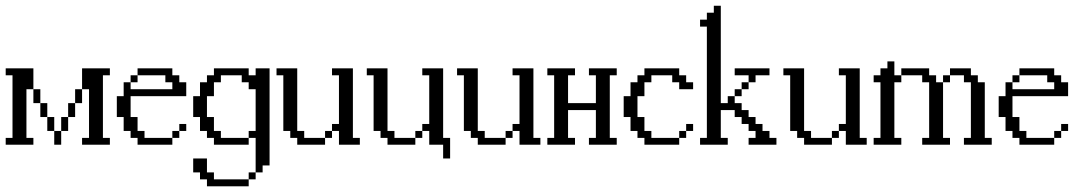

<svg xmlns="http://www.w3.org/2000/svg" viewBox="-20 -508 3794 674"><path d="M170.4 0V-48.3H194.8V0ZM146 -48.3V-97.2H170.4V-48.3ZM194.8 -48.3V-97.2H219.2V-48.3ZM121.6 -97.2V-146H146V-97.2ZM219.2 -97.2V-146H243.7V-97.2ZM97.2 -146V-194.8H121.6V-146ZM243.7 -146V-194.8H268.1V-146ZM0 0V-23.9H23.9V-243.7H0V-268.1H97.2V-194.8H72.8V-23.9H97.2V0ZM268.1 0V-23.9H292.5V-194.8H268.1V-268.1H365.7V-243.7H341.3V-23.9H365.7V0Z M585 -23.9V-48.3H609.4V-23.9ZM609.4 -48.3V-72.8H633.8V-48.3ZM438.5 -219.2V-243.7H462.9V-219.2ZM462.9 0V-23.9H438.5V-48.3H414.1V-97.2H390.1V-170.4H414.1V-219.2H438.5V-194.8H585V-219.2H560.5V-243.7H462.9V-268.1H585V-243.7H609.4V-219.2H633.8V-170.4H438.5V-97.2H462.9V-48.3H487.3V-23.9H585V0Z M853 121.6V97.2H877.4V121.6ZM706.5 146V121.6H682.1V97.2H658.2V48.3H706.5V97.2H731V121.6H853V146ZM877.4 97.2V-23.9H853V-48.3H877.4V-194.8H853V-219.2H828.6V-243.7H755.4V-219.2H731V-170.4H706.5V-97.2H731V-48.3H755.4V-23.9H853V0H731V-23.9H706.5V-48.3H682.1V-97.2H658.2V-170.4H682.1V-219.2H706.5V-243.7H731V-268.1H853V-243.7H877.4V-268.1H926.3V72.8H901.9V97.2Z M1121.1 -23.9V-48.3H1145.5V-23.9ZM1023.4 0V-23.9H999V-48.3H974.6V-243.7H950.7V-268.1H1023.4V-48.3H1047.9V-23.9H1121.1V0ZM1169.9 0V-48.3H1145.5V-72.8H1169.9V-243.7H1145.5V-268.1H1218.8V-23.9H1243.2V0Z M1438 -23.9V-48.3H1462.4V-23.9ZM1340.3 0V-23.9H1315.9V-48.3H1291.5V-243.7H1267.6V-268.1H1340.3V-48.3H1364.7V-23.9H1438V0ZM1535.6 48.3V0H1486.8V-48.3H1462.4V-72.8H1486.8V-243.7H1462.4V-268.1H1535.6V-23.9H1560.1V48.3Z M1754.9 -23.9V-48.3H1779.3V-23.9ZM1657.2 0V-23.9H1632.8V-48.3H1608.4V-243.7H1584.5V-268.1H1657.2V-48.3H1681.6V-23.9H1754.9V0ZM1803.7 0V-48.3H1779.3V-72.8H1803.7V-243.7H1779.3V-268.1H1852.5V-23.9H1877V0Z M1901.4 0V-23.9H1925.3V-243.7H1901.4V-268.1H1998.5V-243.7H1974.1V-146H2071.8V-243.7H2047.4V-268.1H2145V-243.7H2120.6V-23.9H2145V0H2047.4V-23.9H2071.8V-121.6H1974.1V-23.9H1998.5V0Z M2364.3 -23.9V-48.3H2388.7V-23.9ZM2388.7 -48.3V-72.8H2413.1V-48.3ZM2242.2 0V-23.9H2217.8V-48.3H2193.4V-97.2H2169.4V-170.4H2193.4V-219.2H2217.8V-243.7H2242.2V-268.1H2364.3V-243.7H2388.7V-219.2H2413.1V-194.8H2364.3V-219.2H2339.8V-243.7H2266.6V-219.2H2242.2V-170.4H2217.8V-97.2H2242.2V-48.3H2266.6V-23.9H2364.3V0Z M2559.1 -170.4V-194.8H2583.5V-170.4ZM2583.5 -194.8V-219.2H2607.9V-194.8ZM2607.9 -219.2V-243.7H2559.1V-268.1H2681.2V-243.7H2632.3V-219.2ZM2437.5 0V-23.9H2461.4V-414.6H2437.5V-439H2461.4V-463.4H2485.8V-487.8H2510.3V-146H2534.7V-170.4H2559.1V-146H2583.5V-121.6H2607.9V-97.2H2632.3V-72.8H2656.7V-48.3H2681.2V-23.9H2705.6V0H2607.9V-23.9H2632.3V-48.3H2607.9V-72.8H2583.5V-97.2H2559.1V-121.6H2510.3V-23.9H2534.7V0Z M2900.4 -23.9V-48.3H2924.8V-23.9ZM2802.7 0V-23.9H2778.3V-48.3H2753.9V-243.7H2730V-268.1H2802.7V-48.3H2827.1V-23.9H2900.4V0ZM2949.2 0V-48.3H2924.8V-72.8H2949.2V-243.7H2924.8V-268.1H2998V-23.9H3022.5V0Z M3290.5 -219.2V-243.7H3314.9V-219.2ZM3217.3 0V-23.9H3241.7V-219.2H3217.3V-243.7H3144V-268.1H3241.7V-243.7H3266.1V-219.2H3290.5V-23.9H3314.9V0ZM3363.8 0V-23.9H3388.2V-219.2H3363.8V-243.7H3314.9V-268.1H3388.2V-243.7H3412.6V-219.2H3437V-23.9H3461.4V0ZM3046.9 0V-23.9H3070.8V-219.2H3046.9V-243.7H3070.8V-268.1H3095.2V-292.5H3119.6V-243.7H3144V-219.2H3119.6V-23.9H3144V0Z M3680.7 -23.9V-48.3H3705.1V-23.9ZM3705.1 -48.3V-72.8H3729.5V-48.3ZM3534.2 -219.2V-243.7H3558.6V-219.2ZM3558.6 0V-23.9H3534.2V-48.3H3509.8V-97.2H3485.8V-170.4H3509.8V-219.2H3534.2V-194.8H3680.7V-219.2H3656.2V-243.7H3558.6V-268.1H3680.7V-243.7H3705.1V-219.2H3729.5V-170.4H3534.2V-97.2H3558.6V-48.3H3583V-23.9H3680.7V0Z"/></svg>

Font: FS Mondwest Regular
Style: Regular
Weight: 400
Designer: NZWStudios2024
Foundry: https://fontstruct.com
Version: Version 1.0